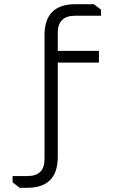

<svg xmlns="http://www.w3.org/2000/svg" viewBox="-20 -760 608 914"><path d="M40 78H111Q192 78 192 -3V-593Q192 -740 339 -740H427L461 -714V-685H337Q255 -685 255 -603V-518H451V-462H255V-13Q255 134 109 134H74L40 108Z"/></svg>

Font: Oxanium ExtraLight Light
Style: Regular
Weight: 300
Version: Version 2.000